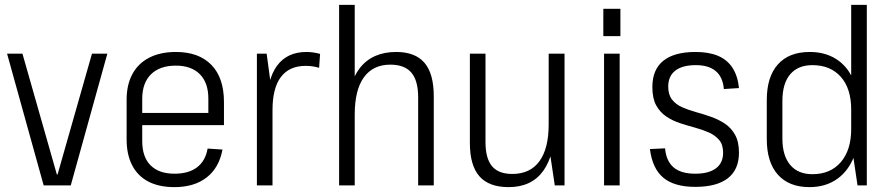

<svg xmlns="http://www.w3.org/2000/svg" viewBox="-20 -760 3654 787"><path d="M9 -540H72L213 -45H216L357 -540H420L270 0H159Z M695 7Q632 7 588.5 -15.5Q545 -38 522 -82Q499 -126 499 -189V-351Q499 -413 523 -457Q547 -501 592.5 -524Q638 -547 701 -547Q795 -547 846.5 -494Q898 -441 898 -342V-247H551V-297H845L834 -270V-356Q834 -421 799 -456Q764 -491 701 -491Q635 -491 599 -455.5Q563 -420 563 -355V-182Q563 -116 597.5 -82Q632 -48 695 -48Q753 -48 787.5 -74Q822 -100 831 -151L892 -147Q878 -72 827 -32.5Q776 7 695 7Z M1033 -540H1073L1097 -362V0H1033ZM1074 -326Q1074 -434 1115.5 -490.5Q1157 -547 1236 -547Q1250 -547 1264 -545Q1278 -543 1292 -539L1288 -482Q1262 -490 1233 -490Q1166 -490 1131.5 -444.5Q1097 -399 1097 -309Z M1694 -361Q1694 -430 1666 -462.5Q1638 -495 1580 -495Q1509 -495 1471.5 -443Q1434 -391 1434 -290L1403 -224V-285Q1403 -414 1454.5 -480.5Q1506 -547 1604 -547Q1682 -547 1720 -502.5Q1758 -458 1758 -365V0H1694ZM1370 -740H1434V-359V0H1370Z M1970 -178Q1970 -111 1996.5 -79Q2023 -47 2080 -47Q2153 -47 2191 -99Q2229 -151 2229 -250L2255 -316V-255Q2255 -127 2207 -60Q2159 7 2065 7Q1984 7 1945 -37.5Q1906 -82 1906 -174V-540H1970ZM2294 0H2254L2229 -168V-540H2294Z M2520 -540V0H2456V-540ZM2523 -724V-612H2453V-724Z M2830 6Q2744 6 2699 -31.5Q2654 -69 2644 -149L2706 -152Q2711 -99 2741.5 -73.5Q2772 -48 2830 -48Q2885 -48 2914.5 -70Q2944 -92 2944 -134Q2944 -167 2928 -186Q2912 -205 2886.5 -216.5Q2861 -228 2830 -236.5Q2799 -245 2768 -255Q2737 -265 2711 -282.5Q2685 -300 2669.5 -328.5Q2654 -357 2654 -403Q2654 -475 2699 -511Q2744 -547 2831 -547Q2886 -547 2923.5 -531Q2961 -515 2982.5 -482Q3004 -449 3009 -399L2947 -395Q2943 -444 2914 -468.5Q2885 -493 2832 -493Q2777 -493 2748 -470.5Q2719 -448 2719 -405Q2719 -372 2734.5 -352Q2750 -332 2776 -320.5Q2802 -309 2833 -300.5Q2864 -292 2895 -281Q2926 -270 2951.5 -253Q2977 -236 2993 -207.5Q3009 -179 3009 -134Q3009 -65 2963.5 -29.5Q2918 6 2830 6Z M3298 7Q3214 7 3168.5 -44Q3123 -95 3123 -190V-350Q3123 -445 3168.5 -496Q3214 -547 3299 -547Q3360 -547 3405 -519.5Q3450 -492 3474.5 -440Q3499 -388 3499 -316V-228Q3499 -156 3474 -103Q3449 -50 3404 -21.5Q3359 7 3298 7ZM3310 -46Q3384 -46 3426.5 -95.5Q3469 -145 3469 -231V-311Q3469 -397 3426.5 -445Q3384 -493 3310 -493Q3251 -493 3219 -455.5Q3187 -418 3187 -346V-192Q3187 -122 3219 -84Q3251 -46 3310 -46ZM3469 -175V-740H3533V0H3495Z"/></svg>

Font: Pathway Extreme SemiCondensed ExtraLight
Style: Regular
Weight: 250
Width: 4
Version: Version 1.001;gftools[0.9.26]